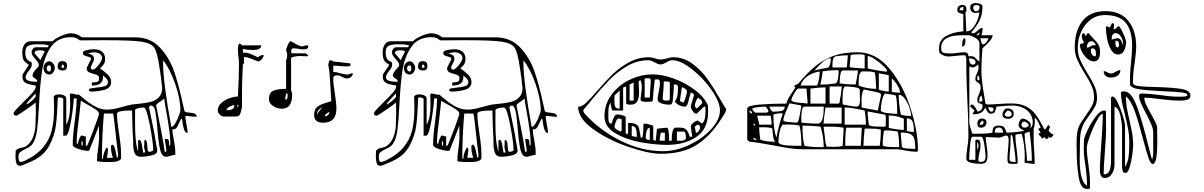

<svg xmlns="http://www.w3.org/2000/svg" viewBox="-20 -1061 7995 1275"><path d="M84 -60Q92 -70 101 -74Q110 -78 123 -80Q126 -81 137 -83.5Q148 -86 157 -93Q186 -115 199.5 -151Q213 -187 215 -218.5Q217 -250 218 -310L217 -380Q182 -352 137.5 -322.5Q93 -293 90 -293Q70 -293 70 -308Q70 -315 83.5 -330Q97 -345 131 -379Q172 -418 195 -444.5Q218 -471 218 -487Q218 -491 217 -493Q209 -495 183 -499.5Q157 -504 143 -516Q129 -528 129 -550L130 -567L170 -627V-633Q143 -647 135.5 -664.5Q128 -682 128 -713Q128 -743 141.5 -765Q155 -787 184 -787H330Q342 -802 378 -819Q414 -836 444 -840H447Q470 -840 487.5 -834Q505 -828 524 -813H877Q980 -813 1043.5 -743.5Q1107 -674 1138 -582Q1169 -490 1197 -358Q1200 -347 1204 -327Q1205 -320 1214 -317Q1223 -314 1239 -313Q1262 -311 1273.5 -306Q1285 -301 1286 -285Q1276 -285 1265 -286.5Q1254 -288 1248 -288Q1230 -291 1211 -291Q1211 -277 1214 -259.5Q1217 -242 1218 -237Q1226 -199 1226 -178Q1207 -178 1198.5 -213.5Q1190 -249 1190 -267L1184 -273Q1176 -259 1172 -250.5Q1168 -242 1166 -237Q1157 -217 1150 -209.5Q1143 -202 1125 -202Q1125 -176 1135 -128Q1136 -121 1140 -97.5Q1144 -74 1144 -53V-33Q1135 -33 1115 -27Q1096 -20 1083 -20Q1054 -20 1043 -68Q1032 -116 1025 -207Q1019 -284 1011 -322Q1003 -360 984 -360Q981 -360 975.5 -356.5Q970 -353 970 -350V-347L1004 -180Q1007 -169 1012 -132Q1023 -71 1024 -67V-59Q1024 -38 986 -29Q948 -20 916 -20Q884 -20 874 -44.5Q864 -69 864 -108V-133Q862 -153 859.5 -221Q857 -289 857 -327H837Q810 -327 783.5 -322.5Q757 -318 757 -305Q757 -275 761.5 -240Q766 -205 771 -171Q772 -164 778 -120.5Q784 -77 784 -37V-7Q770 15 717 15H701Q624 15 624 7Q624 -25 631 -72Q632 -80 635 -106Q638 -132 638 -153L637 -227Q631 -209 601 -133Q601 -133 577 -73Q576 -71 574.5 -66Q573 -61 570.5 -60Q568 -59 564 -59Q552 -59 527 -64.5Q502 -70 482.5 -79Q463 -88 463 -99Q463 -157 476 -252Q477 -263 483 -312.5Q489 -362 489 -407H470Q470 -388 462 -325Q454 -262 442 -211Q430 -160 417 -160H400V-400Q400 -408 391.5 -411Q383 -414 374 -414Q367 -414 364 -413Q360 -299 351.5 -230Q343 -161 307.5 -94.5Q272 -28 197 7Q194 8 158.5 24Q123 40 114 40Q94 40 88.5 23Q83 6 83 -19V-27Q83 -55 84 -60ZM116 14Q125 14 133.5 11Q142 8 144 7Q223 -31 265.5 -81.5Q308 -132 323.5 -194.5Q339 -257 339 -343Q339 -366 337 -420Q342 -429 351 -431.5Q360 -434 373 -434H379Q391 -434 405.5 -427Q420 -420 420 -407V-233Q446 -276 446 -367Q446 -393 444 -433Q446 -439 450 -440H453Q461 -440 475 -436Q489 -432 496 -432Q501 -432 504 -433Q544 -399 568.5 -380.5Q593 -362 625 -347.5Q657 -333 690 -333Q714 -333 737 -337.5Q760 -342 795 -352Q841 -365 857 -367Q870 -369 894 -371Q945 -376 977.5 -383.5Q1010 -391 1033.5 -413.5Q1057 -436 1057 -479Q1054 -494 1052.5 -512.5Q1051 -531 1050 -541L1038 -620Q1025 -711 1005.5 -742.5Q986 -774 921 -784Q856 -794 677 -794Q535 -794 510 -793Q492 -806 481.5 -810Q471 -814 451 -814Q363 -814 318.5 -749.5Q274 -685 260 -595Q246 -505 239 -363Q234 -256 226 -196.5Q218 -137 197 -107Q190 -96 178.5 -88Q167 -80 148 -71Q125 -60 114 -50.5Q103 -41 103 -27V-15Q103 14 116 14ZM228 -518Q228 -527 224 -531.5Q220 -536 212 -540Q211 -541 206.5 -544Q202 -547 199 -551Q196 -555 196 -560Q196 -579 225 -608Q228 -611 233 -617.5Q238 -624 238 -627Q238 -638 232.5 -646.5Q227 -655 215 -668Q202 -683 196 -692.5Q190 -702 190 -714Q190 -726 198 -736.5Q206 -747 217 -747H297L304 -760Q282 -765 267.5 -766Q253 -767 226 -767Q191 -767 169.5 -757.5Q148 -748 148 -713Q148 -687 156 -672.5Q164 -658 190 -647L191 -633Q191 -621 185.5 -611Q180 -601 170 -589Q160 -576 155 -566.5Q150 -557 150 -546Q150 -518 228 -518ZM617 -479Q655 -482 676 -489Q697 -496 697 -516Q697 -531 681.5 -544.5Q666 -558 664 -560V-551Q664 -519 645 -506Q626 -493 590 -493V-513Q596 -514 611.5 -515Q627 -516 632.5 -522Q638 -528 638 -542Q638 -555 628.5 -560.5Q619 -566 600 -571Q579 -576 567.5 -583Q556 -590 556 -607L557 -613L584 -667V-670Q584 -677 578 -680Q572 -683 560 -686Q546 -689 538 -694Q530 -699 530 -710Q530 -723 556.5 -728.5Q583 -734 604 -734Q638 -734 658 -718Q678 -702 678 -669Q678 -649 669.5 -635Q661 -621 644 -607Q675 -586 696.5 -564.5Q718 -543 718 -517Q718 -478 676 -465.5Q634 -453 586 -453Q570 -453 570 -464Q570 -471 580.5 -473.5Q591 -476 617 -479ZM248 -662 277 -720Q268 -725 261.5 -726Q255 -727 243 -727Q232 -727 221 -723.5Q210 -720 210 -710V-707ZM598 -599Q606 -599 620.5 -613.5Q635 -628 646.5 -646.5Q658 -665 658 -675Q658 -694 641.5 -704Q625 -714 604 -714Q599 -713 587 -711.5Q575 -710 564 -707Q586 -700 595 -693.5Q604 -687 604 -669Q604 -656 593 -638Q583 -620 583 -610Q583 -599 598 -599ZM1117 -220Q1118 -219 1120 -219Q1130 -219 1143.5 -241.5Q1157 -264 1167.5 -292Q1178 -320 1178 -328Q1178 -403 1144 -502Q1110 -601 1064 -660L1063 -643Q1063 -516 1117 -220ZM392 -655Q410 -655 417.5 -648Q425 -641 425 -623Q425 -607 418 -600Q411 -593 395 -593Q363 -593 363 -620Q363 -655 392 -655ZM307 -654Q322 -654 333 -639.5Q344 -625 344 -610Q344 -595 333.5 -580.5Q323 -566 308 -566Q289 -566 279 -578.5Q269 -591 269 -611Q269 -626 280.5 -640Q292 -654 307 -654ZM388 -613Q390 -611 397 -611Q403 -611 406 -613Q406 -630 397 -633Q388 -630 388 -613ZM307 -586Q318 -586 318 -604V-611Q318 -627 307 -627Q299 -627 294.5 -620.5Q290 -614 290 -607Q290 -599 294.5 -592.5Q299 -586 307 -586ZM157 -373V-367Q170 -373 193.5 -393.5Q217 -414 217 -420V-440Q207 -432 182 -404Q157 -376 157 -373ZM1074 -53Q1079 -53 1082 -54Q1085 -55 1085 -62L1074 -138Q1090 -138 1095 -136Q1100 -134 1101.5 -123Q1103 -112 1104 -93Q1111 -95 1111 -106V-109Q1111 -142 1106 -182Q1101 -222 1095 -258Q1089 -294 1087 -304Q1075 -366 1070 -407Q1058 -395 1040 -384Q1028 -376 1022.5 -370.5Q1017 -365 1017 -360Q1031 -293 1049 -199Q1067 -105 1074 -53ZM557 -93Q561 -93 599 -193Q637 -293 637 -307Q637 -319 616 -333.5Q595 -348 555 -370Q547 -374 534.5 -381.5Q522 -389 517 -393Q514 -360 510.5 -332.5Q507 -305 505 -283Q497 -225 493 -185Q489 -145 489 -107H497Q502 -130 509 -145.5Q516 -161 523 -161Q529 -161 535.5 -158Q542 -155 550 -155V-93ZM926 -75Q930 -46 934 -46Q936 -46 940 -48.5Q944 -51 944 -53Q943 -58 940.5 -66.5Q938 -75 937 -80L939 -132Q950 -132 953.5 -121.5Q957 -111 958 -91Q959 -70 961.5 -61.5Q964 -53 973 -53H977L997 -60V-77Q997 -97 986.5 -166Q976 -235 961.5 -291Q947 -347 935 -347Q896 -347 877 -333V-238Q877 -181 881 -137.5Q885 -94 897 -53V-127L904 -133Q914 -130 918.5 -115Q923 -100 926 -75ZM657 -7H664Q664 -23 669 -39.5Q674 -56 679.5 -67Q685 -78 687 -81Q697 -81 697 -64V-60Q696 -51 694 -36.5Q692 -22 690 -13H730Q717 -48 717 -86Q717 -100 727 -100Q735 -100 741 -81.5Q747 -63 752 -35L757 -13Q764 -15 764 -26V-29V-40Q755 -101 747 -183Q734 -307 730 -307H670Q657 -163 657 -7ZM521 -109Q521 -93 525 -93Q530 -96 530 -109Q530 -117 525 -125Q521 -125 521 -109Z M1880 -471V-660Q1885 -672 1886 -679.5Q1887 -687 1887 -700Q1887 -707 1883.5 -716Q1880 -725 1880 -730Q1880 -737 1891 -762Q1902 -787 1910 -787Q1915 -787 1934 -775Q1969 -753 1987 -753Q1992 -754 2000 -756.5Q2008 -759 2013 -760H2017Q2027 -760 2027 -750Q2027 -733 1991 -733Q1980 -733 1960 -737Q1954 -738 1946.5 -739Q1939 -740 1928 -740Q1914 -740 1914 -724L1915 -707H2007Q2010 -707 2016.5 -702.5Q2023 -698 2027 -693L2020 -687Q2006 -687 1999 -688L1971 -689Q1952 -689 1932.5 -684.5Q1913 -680 1913 -673V-460Q1918 -451 1919 -446Q1920 -441 1920 -431Q1920 -339 1851 -339Q1821 -339 1793.5 -357Q1766 -375 1766 -403Q1766 -448 1797.5 -459.5Q1829 -471 1880 -471ZM1560 -420Q1567 -552 1567 -641Q1567 -656 1563 -688Q1562 -696 1561 -707Q1560 -718 1560 -733Q1560 -748 1562.5 -759Q1565 -770 1573 -773L1587 -760H1715Q1715 -729 1657 -729Q1633 -729 1614 -732.5Q1595 -736 1593 -736V-712Q1617 -712 1633.5 -706.5Q1650 -701 1667.5 -692.5Q1685 -684 1693 -680Q1709 -696 1731 -696Q1731 -672 1700 -653Q1688 -655 1676 -660Q1664 -665 1659 -667Q1642 -674 1629 -678Q1616 -682 1600 -682V-640L1593 -633Q1587 -514 1587 -467V-353Q1583 -325 1575.5 -306Q1568 -287 1547 -287H1467Q1452 -287 1439 -300Q1426 -313 1426 -327Q1426 -355 1448.5 -376Q1471 -397 1502.5 -408.5Q1534 -420 1560 -420ZM2151 -380Q2162 -383 2170.5 -386Q2179 -389 2180 -393Q2175 -464 2174 -490Q2172 -513 2170.5 -540Q2169 -567 2167 -587Q2167 -591 2163.5 -609.5Q2160 -628 2160 -630V-633L2167 -660H2173Q2181 -660 2184.5 -659Q2188 -658 2193 -653L2307 -640Q2308 -640 2308 -635Q2308 -625 2303 -622.5Q2298 -620 2288 -620H2284Q2269 -620 2239 -622Q2217 -625 2193 -625V-583Q2214 -583 2241 -574Q2271 -566 2287 -566Q2293 -566 2304 -570.5Q2315 -575 2323 -575Q2323 -560 2311 -550Q2299 -540 2283 -540Q2272 -540 2252 -550Q2234 -561 2220 -561Q2193 -561 2193 -541Q2193 -500 2204 -438Q2214 -372 2214 -340Q2214 -246 2126 -246Q2097 -246 2081.5 -258.5Q2066 -271 2066 -300Q2066 -337 2089.5 -353.5Q2113 -370 2151 -380ZM1873 -400H1877Q1890 -400 1890 -426L1889 -440H1880ZM1557 -355Q1557 -346 1559 -346Q1560 -346 1561.5 -349.5Q1563 -353 1563 -356Q1563 -364 1560 -367H1559Q1557 -367 1557 -355ZM1484 -329Q1508 -329 1522 -335.5Q1536 -342 1536 -363Q1523 -363 1503.5 -352Q1484 -341 1484 -329ZM2086 -307Q2086 -302 2087 -300Q2091 -314 2105 -329.5Q2119 -345 2120 -347Q2107 -343 2096.5 -331Q2086 -319 2086 -307ZM2137 -289Q2149 -289 2158 -297Q2167 -305 2167 -317V-320Q2164 -315 2155.5 -310.5Q2147 -306 2142 -301Q2137 -296 2137 -289Z M2477 -60Q2485 -70 2494 -74Q2503 -78 2516 -80Q2519 -81 2530 -83.5Q2541 -86 2550 -93Q2579 -115 2592.5 -151Q2606 -187 2608 -218.5Q2610 -250 2611 -310L2610 -380Q2575 -352 2530.5 -322.5Q2486 -293 2483 -293Q2463 -293 2463 -308Q2463 -315 2476.5 -330Q2490 -345 2524 -379Q2565 -418 2588 -444.5Q2611 -471 2611 -487Q2611 -491 2610 -493Q2602 -495 2576 -499.5Q2550 -504 2536 -516Q2522 -528 2522 -550L2523 -567L2563 -627V-633Q2536 -647 2528.5 -664.5Q2521 -682 2521 -713Q2521 -743 2534.5 -765Q2548 -787 2577 -787H2723Q2735 -802 2771 -819Q2807 -836 2837 -840H2840Q2863 -840 2880.5 -834Q2898 -828 2917 -813H3270Q3373 -813 3436.5 -743.5Q3500 -674 3531 -582Q3562 -490 3590 -358Q3593 -347 3597 -327Q3598 -320 3607 -317Q3616 -314 3632 -313Q3655 -311 3666.5 -306Q3678 -301 3679 -285Q3669 -285 3658 -286.5Q3647 -288 3641 -288Q3623 -291 3604 -291Q3604 -277 3607 -259.5Q3610 -242 3611 -237Q3619 -199 3619 -178Q3600 -178 3591.5 -213.5Q3583 -249 3583 -267L3577 -273Q3569 -259 3565 -250.5Q3561 -242 3559 -237Q3550 -217 3543 -209.5Q3536 -202 3518 -202Q3518 -176 3528 -128Q3529 -121 3533 -97.5Q3537 -74 3537 -53V-33Q3528 -33 3508 -27Q3489 -20 3476 -20Q3447 -20 3436 -68Q3425 -116 3418 -207Q3412 -284 3404 -322Q3396 -360 3377 -360Q3374 -360 3368.5 -356.5Q3363 -353 3363 -350V-347L3397 -180Q3400 -169 3405 -132Q3416 -71 3417 -67V-59Q3417 -38 3379 -29Q3341 -20 3309 -20Q3277 -20 3267 -44.5Q3257 -69 3257 -108V-133Q3255 -153 3252.5 -221Q3250 -289 3250 -327H3230Q3203 -327 3176.5 -322.5Q3150 -318 3150 -305Q3150 -275 3154.5 -240Q3159 -205 3164 -171Q3165 -164 3171 -120.5Q3177 -77 3177 -37V-7Q3163 15 3110 15H3094Q3017 15 3017 7Q3017 -25 3024 -72Q3025 -80 3028 -106Q3031 -132 3031 -153L3030 -227Q3024 -209 2994 -133Q2994 -133 2970 -73Q2969 -71 2967.5 -66Q2966 -61 2963.5 -60Q2961 -59 2957 -59Q2945 -59 2920 -64.5Q2895 -70 2875.5 -79Q2856 -88 2856 -99Q2856 -157 2869 -252Q2870 -263 2876 -312.5Q2882 -362 2882 -407H2863Q2863 -388 2855 -325Q2847 -262 2835 -211Q2823 -160 2810 -160H2793V-400Q2793 -408 2784.5 -411Q2776 -414 2767 -414Q2760 -414 2757 -413Q2753 -299 2744.5 -230Q2736 -161 2700.5 -94.5Q2665 -28 2590 7Q2587 8 2551.5 24Q2516 40 2507 40Q2487 40 2481.5 23Q2476 6 2476 -19V-27Q2476 -55 2477 -60ZM2509 14Q2518 14 2526.5 11Q2535 8 2537 7Q2616 -31 2658.5 -81.5Q2701 -132 2716.5 -194.5Q2732 -257 2732 -343Q2732 -366 2730 -420Q2735 -429 2744 -431.5Q2753 -434 2766 -434H2772Q2784 -434 2798.5 -427Q2813 -420 2813 -407V-233Q2839 -276 2839 -367Q2839 -393 2837 -433Q2839 -439 2843 -440H2846Q2854 -440 2868 -436Q2882 -432 2889 -432Q2894 -432 2897 -433Q2937 -399 2961.5 -380.5Q2986 -362 3018 -347.5Q3050 -333 3083 -333Q3107 -333 3130 -337.5Q3153 -342 3188 -352Q3234 -365 3250 -367Q3263 -369 3287 -371Q3338 -376 3370.5 -383.5Q3403 -391 3426.5 -413.5Q3450 -436 3450 -479Q3447 -494 3445.5 -512.5Q3444 -531 3443 -541L3431 -620Q3418 -711 3398.5 -742.5Q3379 -774 3314 -784Q3249 -794 3070 -794Q2928 -794 2903 -793Q2885 -806 2874.5 -810Q2864 -814 2844 -814Q2756 -814 2711.5 -749.5Q2667 -685 2653 -595Q2639 -505 2632 -363Q2627 -256 2619 -196.5Q2611 -137 2590 -107Q2583 -96 2571.5 -88Q2560 -80 2541 -71Q2518 -60 2507 -50.5Q2496 -41 2496 -27V-15Q2496 14 2509 14ZM2621 -518Q2621 -527 2617 -531.5Q2613 -536 2605 -540Q2604 -541 2599.5 -544Q2595 -547 2592 -551Q2589 -555 2589 -560Q2589 -579 2618 -608Q2621 -611 2626 -617.5Q2631 -624 2631 -627Q2631 -638 2625.5 -646.5Q2620 -655 2608 -668Q2595 -683 2589 -692.5Q2583 -702 2583 -714Q2583 -726 2591 -736.5Q2599 -747 2610 -747H2690L2697 -760Q2675 -765 2660.5 -766Q2646 -767 2619 -767Q2584 -767 2562.5 -757.5Q2541 -748 2541 -713Q2541 -687 2549 -672.5Q2557 -658 2583 -647L2584 -633Q2584 -621 2578.5 -611Q2573 -601 2563 -589Q2553 -576 2548 -566.5Q2543 -557 2543 -546Q2543 -518 2621 -518ZM3010 -479Q3048 -482 3069 -489Q3090 -496 3090 -516Q3090 -531 3074.5 -544.5Q3059 -558 3057 -560V-551Q3057 -519 3038 -506Q3019 -493 2983 -493V-513Q2989 -514 3004.5 -515Q3020 -516 3025.5 -522Q3031 -528 3031 -542Q3031 -555 3021.5 -560.5Q3012 -566 2993 -571Q2972 -576 2960.5 -583Q2949 -590 2949 -607L2950 -613L2977 -667V-670Q2977 -677 2971 -680Q2965 -683 2953 -686Q2939 -689 2931 -694Q2923 -699 2923 -710Q2923 -723 2949.5 -728.5Q2976 -734 2997 -734Q3031 -734 3051 -718Q3071 -702 3071 -669Q3071 -649 3062.5 -635Q3054 -621 3037 -607Q3068 -586 3089.5 -564.5Q3111 -543 3111 -517Q3111 -478 3069 -465.5Q3027 -453 2979 -453Q2963 -453 2963 -464Q2963 -471 2973.5 -473.5Q2984 -476 3010 -479ZM2641 -662 2670 -720Q2661 -725 2654.5 -726Q2648 -727 2636 -727Q2625 -727 2614 -723.5Q2603 -720 2603 -710V-707ZM2991 -599Q2999 -599 3013.5 -613.5Q3028 -628 3039.5 -646.5Q3051 -665 3051 -675Q3051 -694 3034.5 -704Q3018 -714 2997 -714Q2992 -713 2980 -711.5Q2968 -710 2957 -707Q2979 -700 2988 -693.5Q2997 -687 2997 -669Q2997 -656 2986 -638Q2976 -620 2976 -610Q2976 -599 2991 -599ZM3510 -220Q3511 -219 3513 -219Q3523 -219 3536.5 -241.5Q3550 -264 3560.5 -292Q3571 -320 3571 -328Q3571 -403 3537 -502Q3503 -601 3457 -660L3456 -643Q3456 -516 3510 -220ZM2785 -655Q2803 -655 2810.5 -648Q2818 -641 2818 -623Q2818 -607 2811 -600Q2804 -593 2788 -593Q2756 -593 2756 -620Q2756 -655 2785 -655ZM2700 -654Q2715 -654 2726 -639.5Q2737 -625 2737 -610Q2737 -595 2726.5 -580.5Q2716 -566 2701 -566Q2682 -566 2672 -578.5Q2662 -591 2662 -611Q2662 -626 2673.5 -640Q2685 -654 2700 -654ZM2781 -613Q2783 -611 2790 -611Q2796 -611 2799 -613Q2799 -630 2790 -633Q2781 -630 2781 -613ZM2700 -586Q2711 -586 2711 -604V-611Q2711 -627 2700 -627Q2692 -627 2687.5 -620.5Q2683 -614 2683 -607Q2683 -599 2687.5 -592.5Q2692 -586 2700 -586ZM2550 -373V-367Q2563 -373 2586.5 -393.5Q2610 -414 2610 -420V-440Q2600 -432 2575 -404Q2550 -376 2550 -373ZM3467 -53Q3472 -53 3475 -54Q3478 -55 3478 -62L3467 -138Q3483 -138 3488 -136Q3493 -134 3494.5 -123Q3496 -112 3497 -93Q3504 -95 3504 -106V-109Q3504 -142 3499 -182Q3494 -222 3488 -258Q3482 -294 3480 -304Q3468 -366 3463 -407Q3451 -395 3433 -384Q3421 -376 3415.5 -370.5Q3410 -365 3410 -360Q3424 -293 3442 -199Q3460 -105 3467 -53ZM2950 -93Q2954 -93 2992 -193Q3030 -293 3030 -307Q3030 -319 3009 -333.5Q2988 -348 2948 -370Q2940 -374 2927.5 -381.5Q2915 -389 2910 -393Q2907 -360 2903.5 -332.5Q2900 -305 2898 -283Q2890 -225 2886 -185Q2882 -145 2882 -107H2890Q2895 -130 2902 -145.5Q2909 -161 2916 -161Q2922 -161 2928.5 -158Q2935 -155 2943 -155V-93ZM3319 -75Q3323 -46 3327 -46Q3329 -46 3333 -48.5Q3337 -51 3337 -53Q3336 -58 3333.5 -66.5Q3331 -75 3330 -80L3332 -132Q3343 -132 3346.5 -121.5Q3350 -111 3351 -91Q3352 -70 3354.5 -61.5Q3357 -53 3366 -53H3370L3390 -60V-77Q3390 -97 3379.5 -166Q3369 -235 3354.5 -291Q3340 -347 3328 -347Q3289 -347 3270 -333V-238Q3270 -181 3274 -137.5Q3278 -94 3290 -53V-127L3297 -133Q3307 -130 3311.5 -115Q3316 -100 3319 -75ZM3050 -7H3057Q3057 -23 3062 -39.5Q3067 -56 3072.5 -67Q3078 -78 3080 -81Q3090 -81 3090 -64V-60Q3089 -51 3087 -36.5Q3085 -22 3083 -13H3123Q3110 -48 3110 -86Q3110 -100 3120 -100Q3128 -100 3134 -81.5Q3140 -63 3145 -35L3150 -13Q3157 -15 3157 -26V-29V-40Q3148 -101 3140 -183Q3127 -307 3123 -307H3063Q3050 -163 3050 -7ZM2914 -109Q2914 -93 2918 -93Q2923 -96 2923 -109Q2923 -117 2918 -125Q2914 -125 2914 -109Z M3947 -459Q4004 -525 4050.5 -570Q4097 -615 4158.5 -648Q4220 -681 4291 -681Q4305 -681 4331 -673Q4334 -672 4345.5 -669Q4357 -666 4368 -666Q4379 -666 4391.5 -669Q4404 -672 4408 -673Q4434 -681 4449 -681Q4520 -681 4578 -638Q4636 -595 4677 -537.5Q4718 -480 4769 -391L4795 -347Q4795 -346 4798.5 -342.5Q4802 -339 4802 -337Q4802 -321 4785.5 -296Q4769 -271 4767 -267Q4692 -151 4600.5 -95.5Q4509 -40 4369 -40H4362Q4285 -41 4152.5 -86Q4020 -131 3919.5 -203Q3819 -275 3819 -352Q3843 -352 3870.5 -377Q3898 -402 3947 -459ZM3875 -293Q3975 -187 4110 -122Q4245 -57 4384 -57Q4468 -57 4556.5 -98.5Q4645 -140 4703 -203.5Q4761 -267 4761 -328Q4761 -383 4705.5 -463Q4650 -543 4574.5 -602Q4499 -661 4445 -661Q4427 -661 4403 -646Q4401 -645 4389 -639Q4377 -633 4365 -633Q4358 -633 4349 -636.5Q4340 -640 4331 -645Q4303 -661 4285 -661Q4211 -661 4144.5 -622Q4078 -583 4026 -529.5Q3974 -476 3905 -393Q3883 -364 3855 -333Q3854 -331 3854 -327Q3854 -319 3857.5 -313.5Q3861 -308 3866.5 -302Q3872 -296 3875 -293ZM4315 -567Q4377 -567 4453.5 -539.5Q4530 -512 4593.5 -464.5Q4657 -417 4681 -360L4682 -317Q4682 -204 4604 -151.5Q4526 -99 4408 -99Q4333 -99 4237 -116Q4141 -133 4067.5 -175.5Q3994 -218 3994 -289Q3994 -369 4041 -432.5Q4088 -496 4162 -531.5Q4236 -567 4315 -567ZM4295 -413 4298 -468Q4301 -501 4301 -520V-528Q4301 -536 4297 -538.5Q4293 -541 4285 -541H4278L4261 -540V-413ZM4268 -240Q4277 -239 4295 -233.5Q4313 -228 4318 -227V-133Q4320 -131 4324 -129Q4328 -127 4331 -126Q4334 -126 4335.5 -136.5Q4337 -147 4338 -160Q4339 -182 4341 -193.5Q4343 -205 4348 -207L4408 -213Q4423 -213 4423 -135V-127H4441V-139Q4441 -200 4461 -213L4485 -214Q4511 -214 4524 -208.5Q4537 -203 4544.5 -191Q4552 -179 4561 -153H4576Q4576 -165 4572 -187Q4568 -209 4568 -221Q4568 -233 4585 -246.5Q4602 -260 4611 -260H4615Q4617 -259 4628 -251Q4639 -243 4641 -240Q4665 -256 4665 -322L4664 -353H4655L4608 -307Q4607 -306 4605 -306Q4592 -306 4579.5 -324Q4567 -342 4567 -356L4588 -427V-430Q4588 -437 4579 -441.5Q4570 -446 4568 -447Q4566 -444 4558 -415Q4552 -386 4545.5 -369.5Q4539 -353 4528 -353Q4510 -353 4490 -362.5Q4470 -372 4461 -387Q4474 -403 4478 -424.5Q4482 -446 4482 -473Q4482 -491 4478 -495.5Q4474 -500 4463 -500H4461H4455Q4455 -480 4452.5 -445Q4450 -410 4448 -400Q4447 -383 4443 -374.5Q4439 -366 4425 -366Q4398 -366 4372.5 -374.5Q4347 -383 4347 -403Q4347 -413 4350 -428.5Q4353 -444 4354 -450Q4362 -488 4362 -503V-514Q4362 -534 4347 -534L4328 -533Q4318 -447 4315 -393L4308 -387Q4306 -385 4287 -385H4269Q4234 -385 4234 -399Q4234 -413 4238 -439Q4242 -467 4242 -481Q4242 -493 4240 -503Q4238 -513 4235 -527H4228Q4224 -524 4221 -520L4222 -487Q4224 -461 4224 -449Q4224 -410 4212 -388Q4200 -366 4168 -366Q4149 -366 4148 -367L4138 -373V-487L4118 -480V-327H4048Q4045 -327 4040 -345Q4035 -363 4035 -380Q4025 -364 4022.5 -349.5Q4020 -335 4020 -314V-297V-278Q4020 -240 4038 -240H4041Q4043 -244 4048 -260.5Q4053 -277 4060.5 -289Q4068 -301 4077 -301Q4094 -301 4114.5 -295.5Q4135 -290 4135 -280V-173H4151V-245Q4188 -245 4203.5 -236Q4219 -227 4223 -211.5Q4227 -196 4235 -147H4241Q4253 -147 4253 -239ZM4402 -393H4413Q4422 -393 4425 -396.5Q4428 -400 4428 -413V-513Q4428 -520 4398 -520H4388Q4388 -492 4384.5 -455Q4381 -418 4381 -417V-400Q4389 -393 4402 -393ZM4161 -393H4188V-513L4161 -500ZM4501 -387 4515 -380H4518Q4522 -380 4532 -410.5Q4542 -441 4542 -457Q4542 -462 4530 -471Q4518 -480 4515 -480Q4514 -481 4511 -481Q4508 -481 4508 -480L4495 -393ZM4095 -339V-460L4061 -427L4060 -402V-385Q4060 -363 4066.5 -351Q4073 -339 4095 -339ZM4595 -353Q4596 -352 4601 -346.5Q4606 -341 4608 -340L4641 -373Q4643 -375 4643 -380Q4643 -390 4635 -397.5Q4627 -405 4615 -413Q4594 -382 4594 -356Q4594 -354 4595 -353ZM4101 -187 4108 -193V-267Q4108 -270 4100 -272Q4092 -274 4087 -274Q4078 -274 4069.5 -252.5Q4061 -231 4061 -220Q4061 -208 4080 -198.5Q4099 -189 4101 -187ZM4595 -213Q4595 -210 4601 -180H4605Q4613 -180 4621 -192.5Q4629 -205 4629 -214Q4629 -229 4615 -233Q4609 -233 4601.5 -226.5Q4594 -220 4594 -217Q4594 -214 4595 -213ZM4209 -152V-156Q4209 -186 4203 -205Q4197 -224 4175 -225V-160Q4175 -157 4188.5 -154.5Q4202 -152 4209 -152ZM4295 -132V-212Q4279 -212 4273.5 -190Q4268 -168 4268 -146Q4268 -132 4295 -132ZM4475 -127Q4480 -126 4496 -126Q4535 -126 4535 -146Q4535 -160 4532 -173.5Q4529 -187 4521 -187H4475ZM4368 -180Q4362 -151 4361 -140V-127H4395V-180Z M5113 -96Q5006 -116 4956 -120L4942 -133V-340Q4942 -360 5022.5 -366.5Q5103 -373 5202 -373Q5208 -402 5243 -451L5262 -480Q5259 -481 5257 -484Q5255 -487 5255 -490Q5255 -494 5267 -498.5Q5279 -503 5282 -507Q5344 -581 5399 -625Q5454 -669 5520 -691.5Q5586 -714 5674 -714Q5797 -714 5888 -603.5Q5979 -493 6027.5 -339.5Q6076 -186 6076 -68Q6076 -53 6066 -53Q6039 -53 5993.5 -61Q5948 -69 5942 -70H5309Q5266 -70 5222.5 -76.5Q5179 -83 5113 -96ZM5629 -613H5630Q5640 -613 5664 -610Q5708 -606 5722 -606V-693Q5722 -700 5693 -700H5677Q5629 -700 5629 -693L5622 -620ZM5508 -632V-613H5602Q5605 -613 5610 -694Q5573 -694 5529 -687Q5516 -682 5512 -667Q5508 -652 5508 -632ZM5869 -585V-593Q5869 -602 5843.5 -625.5Q5818 -649 5787.5 -669Q5757 -689 5742 -689V-607Q5742 -605 5797.5 -595Q5853 -585 5869 -585ZM5389 -593Q5411 -599 5482 -613Q5497 -633 5497 -675Q5473 -675 5443.5 -649.5Q5414 -624 5389 -593ZM5427 -498V-497L5428 -499Q5475 -499 5529 -507Q5549 -516 5549 -595Q5482 -595 5442 -587Q5442 -567 5435 -534.5Q5428 -502 5427 -498ZM5646 -500H5662Q5666 -524 5669 -536Q5677 -574 5677 -593H5576Q5564 -593 5560 -563Q5556 -533 5556 -513V-507Q5611 -500 5646 -500ZM5296 -493H5402Q5411 -493 5417 -528.5Q5423 -564 5423 -577Q5423 -584 5422 -587Q5319 -566 5296 -493ZM5798 -471Q5798 -499 5795 -535.5Q5792 -572 5789 -580Q5770 -585 5758.5 -586Q5747 -587 5726 -587H5702Q5689 -577 5685.5 -559Q5682 -541 5682 -517V-493Q5735 -471 5798 -471ZM5816 -574V-467Q5816 -465 5835 -460Q5854 -455 5876 -453H5882V-560Q5882 -563 5850.5 -568Q5819 -573 5816 -574ZM5957 -445Q5957 -466 5939 -495.5Q5921 -525 5902 -540V-453Q5902 -450 5925 -447.5Q5948 -445 5957 -445ZM5489 -373H5549L5556 -380Q5556 -397 5563 -428Q5570 -475 5570 -487H5489ZM5608 -361Q5648 -353 5670 -353Q5691 -353 5691 -400Q5691 -423 5690 -434L5689 -467Q5685 -478 5651 -482.5Q5617 -487 5594 -487Q5575 -487 5575 -402V-390L5576 -367Q5586 -366 5594 -364Q5602 -362 5608 -361ZM5462 -373V-481Q5426 -481 5362 -473V-373ZM5320 -376Q5341 -374 5342 -373L5343 -387Q5342 -396 5339 -425.5Q5336 -455 5336 -473H5282Q5272 -473 5253.5 -440.5Q5235 -408 5235 -396Q5235 -381 5320 -376ZM5809 -327 5829 -420 5830 -434Q5830 -442 5808.5 -447.5Q5787 -453 5746 -461L5716 -467Q5701 -443 5701 -395L5702 -352V-347ZM5938 -305Q5938 -391 5929 -427Q5909 -433 5856 -440Q5843 -423 5836 -390Q5829 -357 5829 -329Q5829 -316 5870.5 -310.5Q5912 -305 5938 -305ZM6031 -291Q6031 -312 6019 -346.5Q6007 -381 5988 -406.5Q5969 -432 5948 -432Q5948 -370 5962 -300Q5986 -291 6031 -291ZM5196 -253Q5199 -253 5227 -250Q5255 -247 5269 -247H5273Q5282 -247 5291.5 -300Q5301 -353 5302 -360L5250 -370L5228 -374Q5224 -374 5222 -373Q5221 -371 5201.5 -325.5Q5182 -280 5182 -263V-260ZM4996 -313H5069Q5073 -313 5078 -316.5Q5083 -320 5083 -323Q5083 -327 5075 -340Q5067 -353 5060 -353Q5040 -353 5007.5 -348.5Q4975 -344 4975 -337Q4977 -332 4985 -322.5Q4993 -313 4996 -313ZM5117 -319Q5120 -319 5122 -320H5127Q5157 -320 5174 -326Q5191 -332 5191 -353H5089Q5090 -351 5093.5 -341.5Q5097 -332 5103 -325.5Q5109 -319 5117 -319ZM5396 -240H5411Q5450 -240 5450 -348V-353H5322Q5309 -353 5305 -327Q5301 -301 5301 -277L5302 -247Q5312 -245 5344.5 -242.5Q5377 -240 5396 -240ZM5457 -313Q5449 -263 5449 -240H5569V-347H5462Q5461 -338 5457 -313ZM5730 -233Q5730 -281 5722 -327Q5713 -329 5669 -338Q5625 -347 5589 -347V-233ZM4957 -320Q4957 -313 4962 -313H4964Q4964 -307 4969 -307Q4974 -307 4974 -313Q4974 -320 4969 -320L4967 -319V-320Q4967 -322 4965.5 -324.5Q4964 -327 4962 -327Q4957 -327 4957 -320ZM5749 -233 5756 -227Q5763 -220 5837 -220L5848 -219Q5862 -219 5862 -227V-293L5856 -300L5811 -308Q5746 -321 5742 -321V-300Q5745 -281 5746.5 -261Q5748 -241 5749 -233ZM5136 -147Q5143 -188 5155.5 -234Q5168 -280 5176 -300V-309Q5137 -309 5116 -300V-293Q5116 -201 5136 -147ZM5982 -198V-273Q5981 -273 5952 -283.5Q5923 -294 5882 -294V-213Q5882 -210 5923 -204Q5964 -198 5982 -198ZM5015 -263Q5022 -240 5022 -233H5104Q5104 -251 5101.5 -272Q5099 -293 5096 -293H5008Q5008 -293 5015 -263ZM6049 -185V-189Q6049 -229 6040.5 -252Q6032 -275 6002 -275V-193Q6002 -190 6019 -187.5Q6036 -185 6049 -185ZM4984 -233Q4984 -227 4989 -227Q4994 -227 4994 -233Q4994 -240 4989 -240Q4984 -240 4984 -233ZM5263 -93H5279H5302Q5302 -123 5299 -162.5Q5296 -202 5289 -227Q5267 -232 5251.5 -233Q5236 -234 5209 -234L5176 -233Q5163 -215 5156 -180Q5149 -145 5149 -119Q5149 -93 5263 -93ZM5433 -84H5450Q5450 -117 5444.5 -153.5Q5439 -190 5429 -220Q5406 -223 5370 -225Q5334 -227 5309 -227Q5309 -186 5311.5 -154.5Q5314 -123 5322 -93Q5357 -84 5433 -84ZM5456 -164Q5457 -153 5462 -113L5469 -87L5529 -86Q5559 -86 5576 -93L5579 -150Q5582 -186 5582 -207V-213Q5545 -220 5506 -220H5486H5449Q5451 -208 5452.5 -192.5Q5454 -177 5456 -164ZM5119 -120H5129Q5119 -123 5114 -157Q5109 -191 5109 -207Q5094 -216 5047 -216H5021Q5021 -189 5029 -133Q5069 -120 5119 -120ZM5602 -213Q5597 -213 5595 -175.5Q5593 -138 5593 -93H5696L5703 -213ZM5714 -93H5822Q5825 -119 5827 -138.5Q5829 -158 5829 -180V-200Q5807 -205 5793 -206Q5779 -207 5752 -207H5722Q5714 -135 5714 -93ZM5930 -84H5951Q5951 -142 5942 -187Q5936 -188 5915 -191.5Q5894 -195 5863 -195Q5849 -195 5849 -187Q5846 -165 5844 -148.5Q5842 -132 5842 -113V-93Q5865 -84 5930 -84ZM5964 -143Q5968 -87 5969 -87L5976 -80Q5978 -77 6008.5 -74.5Q6039 -72 6058 -72Q6058 -116 6051.5 -138.5Q6045 -161 6024.5 -171Q6004 -181 5962 -181V-173ZM5002 -131V-139Q4998 -139 4996 -140L4982 -147V-143Q4982 -137 4988.5 -134Q4995 -131 5002 -131Z M6404 -83Q6411 -125 6411 -156Q6411 -254 6404 -392Q6403 -414 6400 -489Q6397 -564 6397 -630V-673L6391 -693L6378 -694Q6361 -694 6327 -690Q6293 -686 6276 -686Q6260 -686 6244 -693Q6228 -700 6217 -713L6216 -740Q6216 -797 6263.5 -822.5Q6311 -848 6377 -853V-967Q6356 -972 6346.5 -977.5Q6337 -983 6337 -997Q6337 -1011 6346.5 -1019.5Q6356 -1028 6370 -1028Q6386 -1028 6392 -1020Q6398 -1012 6398 -994Q6398 -981 6391 -980L6397 -853H6401Q6422 -853 6441 -876Q6460 -899 6471.5 -929.5Q6483 -960 6483 -979Q6478 -979 6472 -977Q6466 -975 6461 -975Q6443 -975 6433 -983.5Q6423 -992 6423 -1014Q6423 -1028 6434 -1034.5Q6445 -1041 6459 -1041Q6474 -1041 6489 -1035.5Q6504 -1030 6504 -1017Q6504 -966 6486 -927.5Q6468 -889 6431 -847Q6433 -841 6437 -840H6441Q6454 -840 6471 -857Q6482 -867 6489 -871.5Q6496 -876 6505 -876Q6505 -846 6497 -827H6572Q6572 -810 6549 -784.5Q6526 -759 6504 -740Q6497 -652 6497 -588Q6497 -534 6517 -416L6524 -373L6537 -367H6540Q6567 -367 6619 -371Q6632 -372 6651.5 -373Q6671 -374 6697 -374Q6756 -374 6795 -353.5Q6834 -333 6860 -297Q6886 -261 6917 -200Q6923 -203 6926.5 -209Q6930 -215 6931 -216Q6937 -228 6944 -233Q6944 -229 6948 -223.5Q6952 -218 6954 -218Q6952 -213 6948 -205.5Q6944 -198 6943 -196Q6957 -172 6977 -167Q6974 -161 6967 -153.5Q6960 -146 6954 -146Q6951 -146 6948 -150Q6945 -154 6944 -158V-154Q6944 -139 6931 -139Q6917 -139 6917 -153L6904 -140Q6901 -141 6889.5 -155Q6878 -169 6876 -170Q6876 -173 6882 -176.5Q6888 -180 6891 -180Q6888 -184 6884 -190Q6880 -196 6877 -200V-207Q6879 -208 6884 -210.5Q6889 -213 6891 -213Q6889 -217 6877.5 -243Q6866 -269 6851 -280L6852 -257Q6852 -226 6844 -207V-137Q6844 -110 6848 -54Q6849 -40 6850 -20Q6851 0 6851 27H6837Q6827 25 6810.5 23Q6794 21 6784 20Q6785 7 6785 -20Q6785 -106 6764 -173L6724 -167L6723 -151Q6723 -124 6731 -70Q6732 -62 6735 -36.5Q6738 -11 6738 11Q6738 25 6731 27H6696Q6679 27 6674.5 21Q6670 15 6670 -7Q6670 -27 6674 -69Q6678 -109 6678 -130Q6678 -161 6662 -161Q6653 -161 6639 -154Q6623 -147 6614 -147Q6600 -147 6572 -149Q6542 -151 6526 -151Q6526 -131 6532 -93Q6538 -53 6538 -34Q6538 -2 6529.5 12.5Q6521 27 6491 27Q6459 27 6428 19.5Q6397 12 6397 -9Q6397 -29 6400 -52Q6403 -75 6404 -83ZM6460 -986Q6471 -986 6478 -993Q6485 -1000 6485 -1010Q6485 -1021 6480.5 -1024Q6476 -1027 6464 -1027Q6452 -1027 6447.5 -1023.5Q6443 -1020 6443 -1009Q6443 -1001 6447.5 -993.5Q6452 -986 6460 -986ZM6351 -993H6377V-1015Q6366 -1015 6360 -1010Q6354 -1005 6351 -993ZM6464 -827Q6466 -826 6471 -826Q6477 -826 6480.5 -831Q6484 -836 6484 -843V-847ZM6425 -688Q6440 -688 6446.5 -684.5Q6453 -681 6461 -672Q6472 -659 6484 -653V-773Q6484 -805 6417 -827H6367Q6230 -827 6230 -744Q6230 -727 6233.5 -719.5Q6237 -712 6250.5 -709Q6264 -706 6294 -706Q6310 -706 6340 -710Q6370 -714 6385 -714Q6411 -714 6411 -687ZM6391 -794V-790Q6391 -752 6369 -752V-757Q6369 -800 6384 -807Q6391 -804 6391 -794ZM6504 -767Q6505 -766 6507 -766Q6518 -766 6529.5 -780Q6541 -794 6544 -807H6490Q6495 -777 6504 -767ZM6439 -632Q6450 -632 6454 -636Q6458 -640 6458 -651Q6458 -662 6444 -668Q6430 -674 6415 -674Q6415 -658 6420.5 -645Q6426 -632 6439 -632ZM6417 -247Q6417 -236 6424 -212Q6431 -188 6437 -173H6467Q6571 -173 6571 -184Q6571 -206 6579.5 -216.5Q6588 -227 6609 -227Q6636 -227 6645.5 -218.5Q6655 -210 6664 -180Q6735 -182 6784 -193Q6781 -194 6769.5 -199.5Q6758 -205 6751 -212.5Q6744 -220 6744 -230Q6744 -244 6751.5 -258.5Q6759 -273 6772 -273Q6787 -273 6806 -259.5Q6825 -246 6825 -231Q6825 -223 6823.5 -217.5Q6822 -212 6817 -207Q6828 -213 6833 -223.5Q6838 -234 6838 -246Q6838 -300 6797.5 -330Q6757 -360 6702 -360Q6662 -360 6597 -353Q6593 -330 6586 -318Q6579 -306 6560 -306Q6537 -306 6524 -347Q6509 -319 6490.5 -310.5Q6472 -302 6439 -302Q6439 -307 6444 -314.5Q6449 -322 6451 -327Q6449 -329 6424 -353V-360Q6425 -363 6427.5 -365Q6430 -367 6431 -367Q6443 -367 6454 -351.5Q6465 -336 6471 -320Q6505 -326 6505 -358Q6505 -365 6501.5 -368Q6498 -371 6490 -373Q6481 -375 6475.5 -380Q6470 -385 6470 -398Q6470 -414 6481 -436Q6485 -445 6488.5 -456Q6492 -467 6492 -477Q6492 -494 6486.5 -501.5Q6481 -509 6472 -514Q6464 -519 6460.5 -523.5Q6457 -528 6457 -539Q6457 -553 6467 -573Q6478 -593 6478 -610Q6478 -630 6477 -633Q6452 -613 6441 -613H6437L6417 -620ZM6470 -539Q6470 -528 6477 -527Q6483 -529 6484 -533V-540L6477 -560Q6472 -558 6471 -555.5Q6470 -553 6470 -547V-543ZM6482 -385Q6504 -385 6504 -396V-400L6497 -427Q6482 -417 6482 -385ZM6565 -319Q6571 -319 6574.5 -324.5Q6578 -330 6578 -337Q6578 -349 6554 -349H6543Q6543 -338 6549 -328.5Q6555 -319 6565 -319ZM6669 -341Q6688 -341 6700 -332.5Q6712 -324 6712 -306Q6712 -289 6701.5 -280.5Q6691 -272 6674 -272Q6660 -272 6648.5 -278.5Q6637 -285 6637 -299Q6637 -314 6646 -327.5Q6655 -341 6669 -341ZM6674 -286Q6684 -286 6691 -290Q6698 -294 6698 -303Q6698 -313 6690.5 -320Q6683 -327 6673 -327H6671Q6651 -307 6651 -301V-300Q6654 -286 6674 -286ZM6500 -274Q6514 -274 6522.5 -267.5Q6531 -261 6531 -247Q6531 -232 6520.5 -222.5Q6510 -213 6494 -213Q6470 -213 6470 -241Q6470 -254 6478 -264Q6486 -274 6500 -274ZM6484 -233H6494Q6503 -233 6507 -236Q6511 -239 6511 -247Q6511 -257 6504 -260Q6488 -247 6484 -233ZM6784 -213Q6792 -213 6801.5 -218Q6811 -223 6811 -230V-233Q6795 -254 6780 -254Q6774 -254 6768.5 -247Q6763 -240 6763 -233Q6763 -225 6769 -219Q6775 -213 6784 -213ZM6586 -180H6641Q6641 -194 6634.5 -204Q6628 -214 6615 -214Q6598 -214 6592 -206.5Q6586 -199 6586 -180ZM6792 -83Q6800 -23 6800 7H6832Q6832 -79 6817 -187Q6816 -186 6800 -181.5Q6784 -177 6784 -171Q6784 -141 6792 -83ZM6719 15H6724Q6724 -20 6714 -85.5Q6704 -151 6704 -153L6697 -167L6691 -160V-138Q6691 -123 6690 -103Q6689 -83 6688 -72Q6684 -28 6684 -4Q6684 8 6693.5 11.5Q6703 15 6719 15ZM6494 14Q6511 14 6518 4.5Q6525 -5 6525 -23Q6524 -36 6521 -67Q6518 -98 6511.5 -125.5Q6505 -153 6497 -153H6437Q6427 -153 6421.5 -92Q6416 -31 6416 0H6457V-127Q6457 -134 6471 -134Q6484 -134 6487.5 -122.5Q6491 -111 6491 -93Q6491 -73 6484 -47Q6483 -42 6480 -27Q6477 -12 6477 1Q6477 9 6481 11.5Q6485 14 6494 14ZM6478 -93Q6478 -101 6475.5 -107Q6473 -113 6469 -120V-66Q6473 -73 6475.5 -79.5Q6478 -86 6478 -93Z M7129 -112Q7129 -184 7144 -220Q7155 -246 7188 -291Q7217 -331 7231 -357.5Q7245 -384 7245 -413Q7245 -454 7229.5 -489.5Q7214 -525 7182 -575Q7149 -629 7133 -666Q7117 -703 7117 -747Q7117 -856 7168 -921.5Q7219 -987 7321 -987Q7421 -987 7473 -922Q7525 -857 7525 -753Q7525 -715 7515 -643Q7504 -577 7504 -533V-507Q7509 -493 7547.5 -488.5Q7586 -484 7659 -483Q7769 -480 7827 -470Q7885 -460 7885 -427Q7885 -406 7866.5 -399.5Q7848 -393 7819 -393H7807Q7775 -393 7738.5 -397Q7702 -401 7694 -402Q7618 -412 7579 -412Q7579 -392 7590 -368Q7601 -344 7624 -303Q7656 -248 7664 -220L7665 -118Q7665 28 7635 28Q7621 28 7607 -12Q7593 -52 7571 -136Q7540 -254 7515.5 -323Q7491 -392 7458 -420Q7457 -418 7457 -413Q7457 -379 7463 -345Q7469 -311 7481 -260Q7493 -207 7499 -171.5Q7505 -136 7505 -99Q7505 -79 7499 -33Q7493 13 7481.5 50Q7470 87 7454 87Q7441 87 7437.5 79.5Q7434 72 7431 53V-207Q7431 -245 7419.5 -295Q7408 -345 7381 -353V33Q7381 65 7364 93Q7347 121 7317 121Q7299 121 7291.5 107Q7284 93 7284 74Q7284 10 7294 -116Q7295 -132 7299 -192.5Q7303 -253 7303 -305Q7288 -305 7263 -259Q7238 -213 7217.5 -157Q7197 -101 7197 -78Q7197 -35 7208 33Q7218 105 7218 143V185Q7218 194 7204 194H7198Q7155 194 7142.5 111.5Q7130 29 7130 -53V-57ZM7150 2Q7150 62 7160 107.5Q7170 153 7198 173V147Q7198 110 7188 40Q7177 -26 7177 -70L7178 -133Q7183 -159 7206.5 -206.5Q7230 -254 7259 -290.5Q7288 -327 7311 -327Q7323 -327 7324 -320L7325 -203Q7325 -153 7317 -53Q7309 47 7309 97Q7339 97 7348.5 70.5Q7358 44 7358 7V-413Q7358 -414 7364 -420H7368Q7383 -420 7402 -381Q7421 -342 7436 -293.5Q7451 -245 7451 -227V47Q7469 17 7474 -16Q7479 -49 7479 -100V-123Q7479 -165 7471.5 -203.5Q7464 -242 7449 -305Q7436 -353 7430 -384.5Q7424 -416 7424 -444Q7424 -454 7439 -454H7446Q7493 -454 7530 -353.5Q7567 -253 7605 -96Q7625 -14 7631 0L7638 -33V-181Q7638 -204 7626 -233Q7614 -262 7590 -308Q7566 -353 7555 -379.5Q7544 -406 7544 -427Q7544 -440 7564 -440Q7603 -440 7683 -430Q7754 -419 7801 -419H7824Q7865 -419 7865 -430Q7865 -443 7826 -447.5Q7787 -452 7707 -455Q7600 -460 7544 -468.5Q7488 -477 7484 -500V-540Q7484 -570 7487 -604Q7490 -638 7491 -649Q7498 -712 7498 -758Q7498 -858 7455.5 -909.5Q7413 -961 7317 -961Q7263 -961 7222 -930Q7181 -899 7159 -848.5Q7137 -798 7137 -743Q7137 -700 7153 -663.5Q7169 -627 7201 -575Q7233 -524 7249 -488Q7265 -452 7265 -410Q7265 -379 7252 -354Q7239 -329 7213 -294Q7182 -253 7171 -227Q7158 -197 7154.5 -165Q7151 -133 7151 -89V-64ZM7331 -887 7344 -880H7351L7364 -907H7367Q7378 -907 7378 -892Q7378 -886 7376.5 -878.5Q7375 -871 7375 -869L7383 -867Q7385 -867 7394 -875.5Q7403 -884 7404 -887H7408Q7417 -887 7437.5 -842Q7458 -797 7458 -781Q7458 -753 7445 -726Q7432 -699 7406 -699Q7376 -699 7357.5 -731.5Q7339 -764 7331.5 -805.5Q7324 -847 7324 -877V-880Q7325 -883 7327.5 -885Q7330 -887 7331 -887ZM7178 -780Q7170 -793 7167 -802Q7164 -811 7164 -823Q7164 -840 7174 -840Q7180 -840 7183.5 -834.5Q7187 -829 7191 -820Q7195 -830 7198.5 -835.5Q7202 -841 7208 -841Q7211 -841 7211 -840Q7223 -823 7242 -804Q7264 -782 7274.5 -764Q7285 -746 7285 -716Q7285 -653 7244 -653Q7222 -653 7200.5 -671.5Q7179 -690 7165 -716.5Q7151 -743 7151 -764V-767Q7154 -769 7164.5 -771Q7175 -773 7178 -780ZM7438 -760V-773Q7438 -795 7423.5 -818Q7409 -841 7389 -841Q7362 -841 7362 -799Q7369 -799 7380 -803Q7391 -807 7399 -807Q7415 -807 7422.5 -795.5Q7430 -784 7438 -760ZM7387 -775Q7387 -746 7401 -746Q7411 -746 7411 -767Q7411 -791 7388 -791ZM7197 -745Q7206 -745 7212 -748Q7218 -751 7219 -752Q7232 -761 7247 -761L7258 -760Q7257 -762 7252 -770.5Q7247 -779 7241 -783Q7235 -787 7227 -787Q7212 -787 7204.5 -774Q7197 -761 7197 -745ZM7251 -687Q7258 -687 7258 -702Q7258 -740 7234 -740Q7224 -740 7224 -724Q7224 -711 7231.5 -699Q7239 -687 7251 -687ZM7333 -581Q7347 -573 7357 -573Q7366 -573 7374 -576.5Q7382 -580 7389 -585Q7392 -586 7401 -591Q7410 -596 7420 -596Q7420 -572 7402 -559Q7384 -546 7358 -546Q7336 -546 7322.5 -557Q7309 -568 7309 -589Q7319 -589 7333 -581Z"/></svg>

Font: Krikikrak Dingbats
Style: Regular
Weight: 400
Designer: Jenny du Carrois
Foundry: bBox Type GmbH
Version: Version 1.001